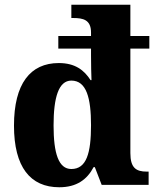

<svg xmlns="http://www.w3.org/2000/svg" viewBox="-20 -780 662 810"><path d="M230 10C303 10 347 -22 375 -75H380L409 0H607V-56H599C554 -56 530 -72 530 -134V-575H610V-628H530V-760H281V-704H289C330 -704 364 -697 364 -643V-628H226V-575H364V-547C364 -511 365 -462 366 -442H362C335 -484 297 -514 228 -514C108 -514 39 -427 39 -250C39 -75 108 10 230 10ZM281 -67C227 -67 206 -133 206 -251C206 -368 227 -440 281 -440C345 -440 364 -366 364 -252C364 -134 345 -67 281 -67Z"/></svg>

Font: Noto Serif Lao SemiCondensed ExtraBold
Style: Regular
Weight: 800
Width: 4
Designer: Monotype Design Team
Foundry: Monotype Imaging Inc.
Version: Version 2.003